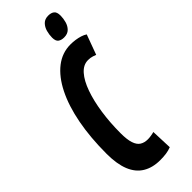

<svg xmlns="http://www.w3.org/2000/svg" viewBox="-293 -915 951 951"><g transform="rotate(-45 183.0 -439.5)"><path d="M183.2 10Q130.2 10 92.8 -12.6Q55.3 -35.1 36.2 -81.8Q17.2 -128.5 17.2 -200.3Q17.2 -313.7 35 -407.1Q52.8 -500.5 86.8 -568.4Q120.7 -636.3 168 -673.2Q215.3 -710 273.6 -710Q290.9 -710 307.6 -707.6Q324.2 -705.2 339.5 -700.4Q354.8 -695.6 366 -688.1L327.5 -583.3Q318.2 -587 310.6 -589.3Q303 -591.7 296.1 -592.7Q289.1 -593.7 280.4 -593.7Q247 -593.7 220.9 -564Q194.7 -534.4 176.4 -482.5Q158 -430.6 148.2 -363.9Q138.4 -297.3 138.4 -223Q138.4 -178.5 146.9 -153Q155.3 -127.4 172 -116.9Q188.6 -106.3 212.9 -106.3Q222.7 -106.3 235.1 -108.2Q247.4 -110 257.4 -113L261.7 -2.2Q244.7 4.6 225.6 7.3Q206.5 10 183.2 10ZM276.4 -756.3Q257.1 -756.3 245.2 -764.9Q233.2 -773.5 233.2 -798.1Q233.2 -818.4 238.9 -839.3Q244.6 -860.2 258.6 -874.6Q272.6 -888.9 296.8 -888.9Q316.7 -888.9 328.5 -879.8Q340.3 -870.7 340.3 -845.8Q340.3 -825.8 334.6 -805Q328.9 -784.3 314.9 -770.3Q300.9 -756.3 276.4 -756.3Z"/></g></svg>

Font: Georama
Style: Italic
Weight: 400
Width: 2
Italic angle: -9°
Designer: Jean-Baptiste Levee
Foundry: Production Type
Version: Version 1.000